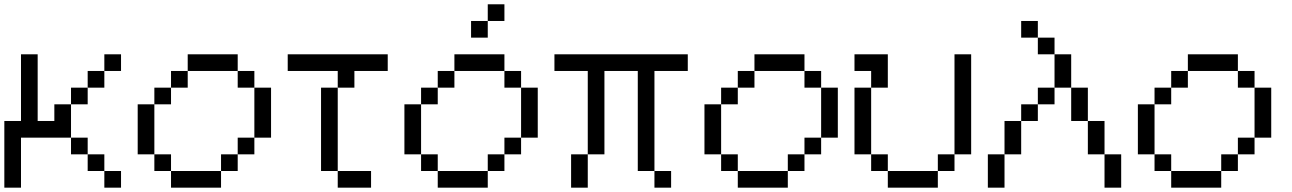

<svg xmlns="http://www.w3.org/2000/svg" viewBox="-20 -866 5963 886"><path d="M0 0V-307.7H76.9V-615.4H153.8V-307.7H230.8V-384.6H307.7V-461.5H384.6V-538.5H461.5V-615.4H538.5V-538.5H461.5V-461.5H384.6V-384.6H307.7V-230.8H76.9V0ZM307.7 -230.8H384.6V-153.8H307.7ZM384.6 -153.8H461.5V-76.9H384.6ZM461.5 -76.9H538.5V0H461.5Z M769.2 0V-76.9H1000V0ZM692.3 -76.9V-153.8H769.2V-76.9ZM1000 -76.9V-153.8H1076.9V-76.9ZM1076.9 -153.8V-230.8H1153.8V-153.8ZM615.4 -153.8V-384.6H692.3V-153.8ZM692.3 -384.6V-461.5H769.2V-384.6ZM1153.8 -230.8V-461.5H1230.8V-230.8ZM769.2 -461.5V-538.5H846.2V-461.5ZM1076.9 -461.5V-538.5H1153.8V-461.5ZM846.2 -538.5V-615.4H1076.9V-538.5Z M1538.5 -76.9H1692.3V0H1538.5ZM1461.5 -461.5H1538.5V-76.9H1461.5ZM1538.5 -538.5H1615.4V-461.5H1538.5ZM1307.7 -615.4H1769.2V-538.5H1307.7Z M2230.8 -769.2V-692.3H2153.8V-769.2ZM2230.8 -846.2H2307.7V-769.2H2230.8ZM2000 0V-76.9H2230.8V0ZM1923.1 -76.9V-153.8H2000V-76.9ZM2230.8 -76.9V-153.8H2307.7V-76.9ZM2307.7 -153.8V-230.8H2384.6V-153.8ZM1846.2 -153.8V-384.6H1923.1V-153.8ZM1923.1 -384.6V-461.5H2000V-384.6ZM2384.6 -230.8V-461.5H2461.5V-230.8ZM2000 -461.5V-538.5H2076.9V-461.5ZM2307.7 -461.5V-538.5H2384.6V-461.5ZM2076.9 -538.5V-615.4H2307.7V-538.5Z M2692.3 -153.8V-538.5H2769.2V-153.8ZM2692.3 -153.8V0H2615.4V-153.8ZM3000 -76.9H3076.9V0H3000ZM2923.1 -538.5H3000V-76.9H2923.1ZM2538.5 -615.4H3153.8V-538.5H2538.5Z M3384.6 0V-76.9H3615.4V0ZM3307.7 -76.9V-153.8H3384.6V-76.9ZM3615.4 -76.9V-153.8H3692.3V-76.9ZM3692.3 -153.8V-230.8H3769.2V-153.8ZM3230.8 -153.8V-384.6H3307.7V-153.8ZM3307.7 -384.6V-461.5H3384.6V-384.6ZM3769.2 -230.8V-461.5H3846.2V-230.8ZM3384.6 -461.5V-538.5H3461.5V-461.5ZM3692.3 -461.5V-538.5H3769.2V-461.5ZM3461.5 -538.5V-615.4H3692.3V-538.5Z M4000 -461.5V-153.8H3923.1V-461.5ZM4000 -153.8H4076.9V-76.9H4000ZM4076.9 -76.9H4307.7V0H4076.9ZM4307.7 -153.8H4384.6V-76.9H4307.7ZM4384.6 -153.8V-615.4H4461.5V-153.8ZM4000 -538.5H3923.1V-615.4H4076.9V-461.5H4000Z M4692.3 -769.2H4769.2V-692.3H4692.3ZM4769.2 -692.3H4846.2V-615.4H4769.2ZM4846.2 -615.4H4923.1V-461.5H4846.2ZM4923.1 -461.5H5000V-307.7H4923.1ZM4538.5 0V-153.8H4615.4V0ZM5076.9 0V-153.8H5153.8V0ZM4615.4 -153.8V-307.7H4692.3V-384.6H4769.2V-307.7H4692.3V-153.8ZM5000 -153.8V-307.7H5076.9V-153.8ZM4769.2 -384.6V-461.5H4846.2V-384.6Z M5384.6 0V-76.9H5615.4V0ZM5307.7 -76.9V-153.8H5384.6V-76.9ZM5615.4 -76.9V-153.8H5692.3V-76.9ZM5692.3 -153.8V-230.8H5769.2V-153.8ZM5230.8 -153.8V-384.6H5307.7V-153.8ZM5307.7 -384.6V-461.5H5384.6V-384.6ZM5769.2 -230.8V-461.5H5846.2V-230.8ZM5384.6 -461.5V-538.5H5461.5V-461.5ZM5692.3 -461.5V-538.5H5769.2V-461.5ZM5461.5 -538.5V-615.4H5692.3V-538.5Z"/></svg>

Font: Mintsoda - Lime Green 13x16
Style: Regular
Weight: 400
Designer: Mintsoda-15
Version: Version 1.0